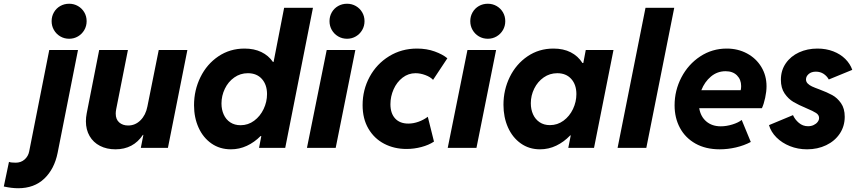

<svg xmlns="http://www.w3.org/2000/svg" viewBox="-140 -794 4604 1031"><path d="M-119.6 207.5 -91.8 75.2Q-82 79.6 -55.7 79.6Q-27.3 79.6 -7.8 62.3Q11.7 44.9 16.6 19.5L124.5 -525.4H278.8L169.4 26.9Q151.9 113.8 97.7 165.3Q43.5 216.8 -42.5 216.8Q-77.1 216.8 -119.6 207.5ZM137.2 -680.2Q137.2 -706.5 149.7 -728Q162.1 -749.5 183.6 -761.7Q205.1 -773.9 231.4 -773.9Q257.3 -773.9 278.8 -761.5Q300.3 -749 312.7 -727.8Q325.2 -706.5 325.2 -680.2Q325.2 -654.3 312.7 -632.8Q300.3 -611.3 278.8 -598.6Q257.3 -585.9 231.4 -585.9Q205.1 -585.9 183.6 -598.6Q162.1 -611.3 149.7 -632.8Q137.2 -654.3 137.2 -680.2Z M761.7 0H616.2L629.9 -69.8H627.4Q575.7 7.8 480 7.8Q433.1 7.8 397 -10.7Q360.8 -29.3 341.1 -63.5Q321.3 -97.7 321.3 -142.6Q321.3 -163.6 325.7 -186L392.6 -525.4H546.9L483.9 -207.5Q481.4 -193.8 481.4 -184.1Q481.4 -152.8 500.2 -136.5Q519 -120.1 547.9 -120.1Q586.4 -120.1 614.5 -148.2Q642.6 -176.3 651.4 -221.7L712.4 -525.4H866.2Z M1263.2 -63.5H1259.3Q1226.1 -29.8 1185.5 -11Q1145 7.8 1100.1 7.8Q1040.5 7.8 995.6 -23.4Q950.7 -54.7 926.3 -108.6Q901.9 -162.6 901.9 -229Q901.9 -309.6 936.3 -379.6Q970.7 -449.7 1032.7 -491.5Q1094.7 -533.2 1173.3 -533.2Q1224.6 -533.2 1263.2 -514.6Q1301.8 -496.1 1325.7 -461.4H1329.1L1385.7 -752H1540.5L1391.6 0H1251ZM1293.9 -288.6Q1293.9 -338.9 1266.4 -369.9Q1238.8 -400.9 1190.9 -400.9Q1150.4 -400.9 1117.9 -377.9Q1085.4 -355 1067.4 -317.4Q1049.3 -279.8 1049.3 -238.3Q1049.3 -205.6 1061.3 -179Q1073.2 -152.3 1096.4 -137Q1119.6 -121.6 1151.9 -121.6Q1192.4 -121.6 1224.9 -145.8Q1257.3 -169.9 1275.6 -208.5Q1293.9 -247.1 1293.9 -288.6Z M1614.3 -525.4H1768.1L1662.6 0H1508.3ZM1629.4 -680.2Q1629.4 -706.5 1641.8 -728Q1654.3 -749.5 1675.8 -761.7Q1697.3 -773.9 1723.6 -773.9Q1749.5 -773.9 1771 -761.5Q1792.5 -749 1804.9 -727.8Q1817.4 -706.5 1817.4 -680.2Q1817.4 -654.3 1804.9 -632.8Q1792.5 -611.3 1771 -598.6Q1749.5 -585.9 1723.6 -585.9Q1697.3 -585.9 1675.8 -598.6Q1654.3 -611.3 1641.8 -632.8Q1629.4 -654.3 1629.4 -680.2Z M1807.1 -229.5Q1807.1 -311.5 1844.7 -381.1Q1882.3 -450.7 1949.2 -491.9Q2016.1 -533.2 2099.1 -533.2Q2151.4 -533.2 2194.3 -517.6Q2237.3 -502 2262.2 -481L2185.5 -365.2Q2170.9 -380.9 2143.8 -390.9Q2116.7 -400.9 2091.3 -400.9Q2052.7 -400.9 2021.7 -377Q1990.7 -353 1973.6 -314.5Q1956.5 -275.9 1956.5 -234.4Q1956.5 -185.5 1981.7 -158Q2006.8 -130.4 2052.7 -130.4Q2080.1 -130.4 2107.7 -140.4Q2135.3 -150.4 2157.2 -167L2190.4 -33.7Q2162.6 -15.1 2123 -4.6Q2083.5 5.9 2043 5.9Q1976.6 5.9 1923.1 -22Q1869.6 -49.8 1838.4 -103Q1807.1 -156.2 1807.1 -229.5Z M2370.1 -525.4H2523.9L2418.5 0H2264.2ZM2385.3 -680.2Q2385.3 -706.5 2397.7 -728Q2410.2 -749.5 2431.6 -761.7Q2453.1 -773.9 2479.5 -773.9Q2505.4 -773.9 2526.9 -761.5Q2548.3 -749 2560.8 -727.8Q2573.2 -706.5 2573.2 -680.2Q2573.2 -654.3 2560.8 -632.8Q2548.3 -611.3 2526.9 -598.6Q2505.4 -585.9 2479.5 -585.9Q2453.1 -585.9 2431.6 -598.6Q2410.2 -611.3 2397.7 -632.8Q2385.3 -654.3 2385.3 -680.2Z M2563.5 -231.4Q2563.5 -311.5 2597.4 -380.6Q2631.3 -449.7 2692.6 -491.5Q2753.9 -533.2 2832 -533.2Q2885.3 -533.2 2924.6 -513.2Q2963.9 -493.2 2987.8 -455.6H2992.2L3005.4 -525.4H3154.3L3049.8 0H2911.6L2924.8 -66.9H2921.9Q2888.2 -31.7 2847.2 -12Q2806.2 7.8 2759.8 7.8Q2701.2 7.8 2656.5 -23.9Q2611.8 -55.7 2587.6 -110.1Q2563.5 -164.6 2563.5 -231.4ZM2955.1 -288.6Q2955.1 -339.4 2927.5 -370.1Q2899.9 -400.9 2852.5 -400.9Q2812 -400.9 2779.5 -378.2Q2747.1 -355.5 2728.8 -318.4Q2710.4 -281.2 2710.4 -239.7Q2710.4 -206.5 2722.4 -179.9Q2734.4 -153.3 2757.6 -137.7Q2780.8 -122.1 2813 -122.1Q2853.5 -122.1 2886 -146Q2918.5 -169.9 2936.8 -208.5Q2955.1 -247.1 2955.1 -288.6Z M3326.2 -752H3480.5L3330.6 0H3176.3Z M3482.4 -228.5Q3482.4 -308.1 3519 -378.4Q3555.7 -448.7 3619.9 -491Q3684.1 -533.2 3762.2 -533.2Q3822.3 -533.2 3871.1 -507.1Q3919.9 -481 3948 -434.8Q3976.1 -388.7 3976.1 -330.6Q3976.1 -302.7 3968.8 -268.6Q3961.4 -234.4 3951.2 -212.9H3614.7Q3622.1 -168 3652.8 -141.8Q3683.6 -115.7 3730.5 -115.7Q3760.7 -115.7 3793 -125.7Q3825.2 -135.7 3842.8 -149.9L3891.6 -31.7Q3856 -12.7 3812 -2.4Q3768.1 7.8 3725.1 7.8Q3649.4 7.8 3594.7 -22.9Q3540 -53.7 3511.2 -107.2Q3482.4 -160.6 3482.4 -228.5ZM3837.4 -309.6Q3839.8 -319.3 3839.8 -332Q3839.8 -366.7 3817.4 -389.2Q3794.9 -411.6 3756.3 -411.6Q3711.9 -411.6 3677.7 -383.1Q3643.6 -354.5 3626 -309.6Z M3989.3 -122.1 4118.2 -175.8Q4128.4 -152.3 4149.7 -134.3Q4170.9 -116.2 4199.2 -116.2Q4215.8 -116.2 4229.2 -122.6Q4242.7 -128.9 4250.5 -139.2Q4258.3 -149.4 4258.3 -160.2Q4258.3 -176.8 4242.2 -187.3Q4226.1 -197.8 4189.9 -212.9Q4147.9 -230.5 4120.6 -246.6Q4093.3 -262.7 4073.2 -292Q4053.2 -321.3 4053.2 -365.7Q4053.2 -416 4079.6 -454.1Q4106 -492.2 4150.6 -512.7Q4195.3 -533.2 4249.5 -533.2Q4295.9 -533.2 4334.5 -518.3Q4373 -503.4 4399.2 -477.3Q4425.3 -451.2 4436.5 -418.9L4310.5 -367.2Q4300.3 -385.7 4282.5 -397.5Q4264.6 -409.2 4241.2 -409.2Q4216.8 -409.2 4202.4 -396.5Q4188 -383.8 4188 -367.7Q4188 -355 4197 -345.7Q4206.1 -336.4 4220.2 -329.8Q4234.4 -323.2 4259.8 -314Q4301.8 -298.3 4328.9 -283.4Q4356 -268.6 4376 -240Q4396 -211.4 4396 -167Q4396 -116.2 4369.4 -76.4Q4342.8 -36.6 4296.6 -14.4Q4250.5 7.8 4193.8 7.8Q4144.5 7.8 4101.8 -9.3Q4059.1 -26.4 4029.5 -55.9Q4000 -85.4 3989.3 -122.1Z"/></svg>

Font: Reddit Sans Chocolate ExBold
Style: Italic
Weight: 800
Italic angle: -11.25°
Designer: Stephen Hutchings
Version: Version 1.013